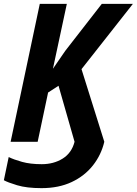

<svg xmlns="http://www.w3.org/2000/svg" viewBox="-37 -734 708 994"><path d="M178 240Q101 240 51.5 225Q2 210 -17 199L8 79Q34 92 77 104Q120 116 179 116Q241 116 287.5 87Q334 58 349 0L266 -290L212 -255L158 0H18L169 -714H309L237 -378L301 -471L490 -714H651L385 -376L503 0Q487 68 444 122.5Q401 177 334 208.5Q267 240 178 240Z"/></svg>

Font: Noto Sans SemiCondensed
Style: Bold Italic
Weight: 700
Width: 4
Italic angle: -12°
Designer: Monotype Design Team
Foundry: Monotype Imaging Inc.
Version: Version 2.013; ttfautohint (v1.8.4.7-5d5b)